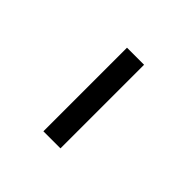

<svg xmlns="http://www.w3.org/2000/svg" viewBox="33 -952 505 505"><g transform="rotate(-45 285.0 -700.0)"><path d="M121.5 -731.5H432.5V-668H121.5Z"/></g></svg>

Font: League Mono Narrow
Style: Regular
Weight: 400
Width: 3
Designer: Tyler Finck
Foundry: The League of Moveable Type / Tyler Finck
Version: Version 2.210